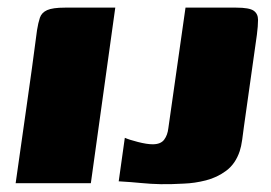

<svg xmlns="http://www.w3.org/2000/svg" viewBox="-20 -480 711 503"><path d="M21 0Q35 -100 49.5 -200.5Q64 -301 77 -401Q80 -420 84.5 -433.5Q89 -447 103.5 -453.5Q118 -460 150 -460H282L218 0ZM619 -148Q617 -132 614.5 -114Q612 -96 608 -84Q597 -51 573 -33Q549 -15 519.5 -7.5Q490 0 462 1Q427 3 401 2.5Q375 2 350 -0.5Q325 -3 291 -5L307 -119Q318 -114 341.5 -108Q365 -102 380 -102Q401 -102 410 -114Q419 -126 421 -144L466 -460H599Q633 -460 644.5 -452Q656 -444 656 -428Q656 -412 653 -389Z"/></svg>

Font: Genos Thin ExtraBold
Style: Italic
Weight: 800
Italic angle: -8°
Version: Version 1.010